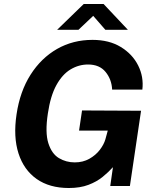

<svg xmlns="http://www.w3.org/2000/svg" viewBox="-20 -933 784 963"><path d="M325 10Q228.5 10 164 -35.2Q99.5 -80.5 72.8 -163.5Q46 -246.5 63 -359.5Q80 -474.5 133.2 -558.2Q186.5 -642 266.2 -687.5Q346 -733 444 -733Q527.5 -733 586 -697.2Q644.5 -661.5 673 -604.5Q701.5 -547.5 694 -483.5H542.5Q540 -535 509.5 -572.2Q479 -609.5 421.5 -609.5Q375 -609.5 333.8 -584.8Q292.5 -560 262.8 -506Q233 -452 220 -363.5Q205.5 -268 222.5 -214.8Q239.5 -161.5 275.5 -140Q311.5 -118.5 355 -118.5Q396 -118.5 428 -136.5Q460 -154.5 480.5 -181.2Q501 -208 508.5 -234L520.5 -278H376.5L391.5 -379L687.5 -377.5L631.5 0H533L546.5 -94.5Q524.5 -70 494.8 -45.8Q465 -21.5 423.5 -5.8Q382 10 325 10ZM266.5 -783.5 400 -913H499.5L621.5 -783.5H508.5L447.5 -853.5L373.5 -783.5Z"/></svg>

Font: Public Sans
Style: Bold Italic
Weight: 700
Italic angle: -8°
Designer: The Public Sans project authors (U.S. Web Design System). Libre Franklin designed by Pablo Impallari and Rodrigo Fuenzal
Version: Version 1.008; ttfautohint (v1.8.1) -l 8 -r 50 -G 200 -x 14 